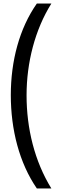

<svg xmlns="http://www.w3.org/2000/svg" viewBox="-20 -886 341 1084"><path d="M41 -349C41 -154 89 34 188 178H270C175 24 130 -161 130 -348C130 -534 178 -719 270 -866H188C89 -725 41 -541 41 -349Z"/></svg>

Font: Noto Sans Malayalam UI
Style: Regular
Weight: 400
Designer: Jelle Bosma - Monotype Design Team
Foundry: Monotype Imaging Inc.
Version: Version 2.104